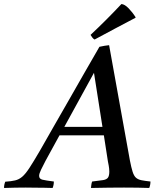

<svg xmlns="http://www.w3.org/2000/svg" viewBox="-104 -931 780 952"><path d="M431 -131 411 -260H191L122 -134Q109 -109 99.5 -89.5Q90 -70 90 -59Q90 -44 106.5 -40Q123 -36 163 -31Q163 -14 157 1Q143 0 117 0Q91 0 65 -0.5Q39 -1 24 -1Q-4 -1 -29 -0.5Q-54 0 -84 1Q-84 -15 -78 -30Q-48 -32 -29 -36.5Q-10 -41 6 -54.5Q22 -68 42 -98.5Q62 -129 94 -184Q122 -233 159 -298Q196 -363 237 -434Q278 -505 317 -574Q356 -643 389 -699Q403 -702 414.5 -704Q426 -706 437 -707L540 -136Q547 -100 553.5 -79.5Q560 -59 570 -50Q580 -41 597 -37.5Q614 -34 642 -31Q642 -14 636 1Q612 0 578 -0.5Q544 -1 511 -1Q482 -1 435 -0.5Q388 0 347 1Q348 -7 349 -15.5Q350 -24 353 -31Q389 -35 407 -38Q425 -41 431.5 -50.5Q438 -60 438 -81Q438 -86 437 -96.5Q436 -107 431 -131ZM215 -302H404L362 -570ZM568 -846V-843Q523 -820 470.5 -791.5Q418 -763 365 -735Q358 -739 354 -744.5Q350 -750 345 -758Q425 -833 498 -911Q514 -910 533.5 -890Q553 -870 568 -846Z"/></svg>

Font: Tiro Devanagari Marathi
Style: Italic
Weight: 400
Italic angle: -11°
Designer: Devanagari: John Hudson & Fiona Ross, assisted by Paul Hanslow. Latin: John Hudson with Paul Hanslow, assisted by Kaja S
Foundry: Tiro Typeworks Ltd.
Version: Version 1.52